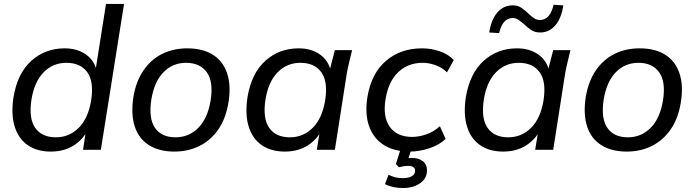

<svg xmlns="http://www.w3.org/2000/svg" viewBox="-20 -756 3504 969"><path d="M236 9Q167 9 120 -23.5Q73 -56 54 -117.5Q35 -179 48 -265Q68 -386 138 -449Q208 -512 306 -512Q372 -512 416.5 -479Q461 -446 470 -388H460L515 -736H606L489 0H399L417 -117H432Q406 -58 356 -24.5Q306 9 236 9ZM262 -63Q329 -63 377 -110.5Q425 -158 440 -249Q455 -344 420.5 -391.5Q386 -439 315 -439Q248 -439 201 -392Q154 -345 139 -255Q124 -159 157.5 -111Q191 -63 262 -63Z M860 9Q784 9 732.5 -23Q681 -55 660.5 -116.5Q640 -178 653 -265Q666 -345 704 -400.5Q742 -456 798.5 -484Q855 -512 925 -512Q1003 -512 1054 -480Q1105 -448 1126 -386.5Q1147 -325 1133 -239Q1120 -158 1082 -103Q1044 -48 987 -19.5Q930 9 860 9ZM866 -63Q933 -63 980.5 -110.5Q1028 -158 1043 -249Q1058 -344 1023.5 -391.5Q989 -439 919 -439Q852 -439 805.5 -392Q759 -345 744 -255Q729 -159 762 -111Q795 -63 866 -63Z M1417 9Q1348 9 1301 -23.5Q1254 -56 1235 -117.5Q1216 -179 1229 -265Q1249 -386 1319 -449Q1389 -512 1487 -512Q1553 -512 1597.5 -479Q1642 -446 1651 -388L1640 -387L1670 -503H1757Q1750 -473 1742.5 -443Q1735 -413 1730 -384L1670 0H1579L1598 -117H1613Q1587 -58 1537 -24.5Q1487 9 1417 9ZM1443 -63Q1510 -63 1558 -110.5Q1606 -158 1621 -249Q1636 -344 1601.5 -391.5Q1567 -439 1496 -439Q1429 -439 1382 -392Q1335 -345 1320 -255Q1305 -159 1338.5 -111Q1372 -63 1443 -63Z M2047 9Q1970 9 1917.5 -24Q1865 -57 1843 -118.5Q1821 -180 1834 -265Q1854 -386 1928 -449Q2002 -512 2110 -512Q2157 -512 2200 -497Q2243 -482 2270 -453L2236 -391Q2210 -416 2177 -427.5Q2144 -439 2113 -439Q2040 -439 1990.5 -392.5Q1941 -346 1926 -257Q1911 -166 1947.5 -115.5Q1984 -65 2060 -65Q2093 -65 2130.5 -77.5Q2168 -90 2200 -119L2229 -55Q2198 -25 2147.5 -8Q2097 9 2047 9ZM2013 193Q1987 193 1963 187.5Q1939 182 1923 173L1941 126Q1959 135 1975.5 139Q1992 143 2014 143Q2041 143 2058 133.5Q2075 124 2075 105Q2075 94 2066 87.5Q2057 81 2040 81Q2030 81 2019.5 82.5Q2009 84 1993 88L1978 72L2007 -20H2062L2037 56L2011 48Q2024 45 2035.5 43Q2047 41 2057 41Q2092 41 2113.5 57Q2135 73 2135 104Q2135 144 2100.5 168.5Q2066 193 2013 193Z M2519 9Q2450 9 2403 -23.5Q2356 -56 2337 -117.5Q2318 -179 2331 -265Q2351 -386 2421 -449Q2491 -512 2589 -512Q2655 -512 2699.5 -479Q2744 -446 2753 -388L2742 -387L2772 -503H2859Q2852 -473 2844.5 -443Q2837 -413 2832 -384L2772 0H2681L2700 -117H2715Q2689 -58 2639 -24.5Q2589 9 2519 9ZM2545 -63Q2612 -63 2660 -110.5Q2708 -158 2723 -249Q2738 -344 2703.5 -391.5Q2669 -439 2598 -439Q2531 -439 2484 -392Q2437 -345 2422 -255Q2407 -159 2440.5 -111Q2474 -63 2545 -63ZM2499 -589 2449 -592Q2459 -657 2490 -693Q2521 -729 2568 -729Q2594 -729 2612.5 -716Q2631 -703 2646 -688Q2660 -675 2674 -665Q2688 -655 2705 -655Q2756 -655 2774 -732L2823 -729Q2813 -663 2782 -627.5Q2751 -592 2706 -592Q2679 -592 2660 -605Q2641 -618 2626 -633Q2612 -645 2598 -655Q2584 -665 2567 -665Q2517 -665 2499 -589Z M3143 9Q3067 9 3015.5 -23Q2964 -55 2943.5 -116.5Q2923 -178 2936 -265Q2949 -345 2987 -400.5Q3025 -456 3081.5 -484Q3138 -512 3208 -512Q3286 -512 3337 -480Q3388 -448 3409 -386.5Q3430 -325 3416 -239Q3403 -158 3365 -103Q3327 -48 3270 -19.5Q3213 9 3143 9ZM3149 -63Q3216 -63 3263.5 -110.5Q3311 -158 3326 -249Q3341 -344 3306.5 -391.5Q3272 -439 3202 -439Q3135 -439 3088.5 -392Q3042 -345 3027 -255Q3012 -159 3045 -111Q3078 -63 3149 -63Z"/></svg>

Font: Mulish ExtraLight Medium
Style: Italic
Weight: 500
Italic angle: -9°
Version: Version 3.603